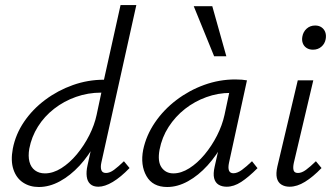

<svg xmlns="http://www.w3.org/2000/svg" viewBox="-20 -731 1319 757"><path d="M133 6.3Q97.3 6.3 70.7 -11.4Q44.2 -29 32.9 -63Q21.5 -97.1 30.5 -144.9Q41.4 -201.5 75 -251Q108.6 -300.4 158.3 -337.4Q207.9 -374.5 267.3 -395.6Q326.6 -416.7 389.9 -416.7L455.3 -711H517.5L379.6 -89.9Q375.6 -71.5 379.6 -60.2Q383.5 -49 398 -49Q412.8 -49 429.6 -61.4Q446.4 -73.8 468.6 -95.3L490.8 -68.5Q456.2 -32.6 424.7 -13.7Q393.2 5.2 367.7 5.2Q347.6 5.2 336.1 -5.2Q324.5 -15.5 322 -34.9Q319.4 -54.2 325 -78.8L361 -243L398.2 -277Q384.5 -220 357.4 -168.8Q330.3 -117.6 293.8 -78.1Q257.3 -38.6 216.1 -16.2Q174.9 6.3 133 6.3ZM156.9 -47.4Q189.4 -47.4 222 -68Q254.5 -88.5 283 -122.7Q311.4 -156.9 332 -197.6Q352.5 -238.3 360.9 -278L384.5 -388.8L414.4 -365.8H379.2Q327.1 -365.8 279.6 -349Q232.1 -332.3 193.5 -302.2Q154.9 -272.2 129.6 -231.9Q104.3 -191.5 95.5 -144.9Q90.4 -115.3 96.1 -93.3Q101.8 -71.3 117.9 -59.3Q134 -47.4 156.9 -47.4Z M639.3 6.3Q581.8 6.3 557.4 -36.9Q532.9 -80.1 544.5 -140.4Q556.5 -197.5 590.8 -247.9Q625.1 -298.3 675.4 -336.5Q725.6 -374.7 785.3 -396.3Q845 -417.8 907.6 -417.8Q922.6 -417.8 933.6 -416.8Q944.5 -415.7 953.7 -414.2L883 -89.9Q874.1 -47.9 900.3 -47.9Q915.6 -47.9 933.8 -61.1Q951.9 -74.4 973.6 -95.3L995.3 -68Q960.1 -32.6 931 -13.7Q902 5.2 873.8 5.2Q854.8 5.2 841.6 -3Q828.5 -11.2 824.2 -28.6Q820 -46 826.2 -73.4L864.2 -243L901.4 -277Q888.6 -220.5 861.6 -169.6Q834.5 -118.6 798.4 -78.9Q762.3 -39.1 721.2 -16.4Q680.1 6.3 639.3 6.3ZM663.6 -47.4Q694.5 -47.4 726.5 -67.7Q758.5 -88 786.5 -121.6Q814.6 -155.3 835.5 -196.2Q856.3 -237.2 865.2 -278L888.8 -388.8L921.5 -362.2Q914.8 -363.7 905.8 -364.2Q896.8 -364.7 888.3 -364.7Q839.5 -364.7 793.5 -348Q747.5 -331.4 709.3 -301.5Q671.2 -271.5 644.7 -230.5Q618.3 -189.5 609 -140.4Q600.6 -94.2 617 -70.8Q633.5 -47.4 663.6 -47.4ZM824.3 -509.1 743.9 -706.5H817L872.4 -509.1Z M1121.9 5.2Q1102.9 5.2 1089.4 -3.3Q1075.9 -11.7 1071.6 -29.2Q1067.4 -46.7 1073.5 -74.1L1154 -414.2H1215.2L1138.5 -89Q1134.5 -70.5 1137.5 -59.8Q1140.5 -49 1154.9 -49Q1169.7 -49 1186.5 -61.4Q1203.3 -73.8 1225.5 -95.3L1247.7 -68.5Q1214.2 -33.7 1182.7 -14.3Q1151.2 5.2 1121.9 5.2ZM1214 -535.1Q1199.2 -535.1 1188.7 -542Q1178.2 -548.8 1173.8 -560.7Q1169.4 -572.5 1172.1 -586.8Q1175.4 -605.7 1189 -618Q1202.7 -630.4 1222.7 -630.4Q1237.5 -630.4 1247.8 -623.2Q1258 -616.1 1262.4 -604.2Q1266.8 -592.3 1264.1 -577Q1260.8 -558.5 1247.1 -546.8Q1233.5 -535.1 1214 -535.1Z"/></svg>

Font: Ysabeau
Style: Bold Italic
Weight: 700
Italic angle: -12°
Designer: Christian Thalmann (Catharsis Fonts)
Version: Version 2.002